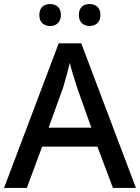

<svg xmlns="http://www.w3.org/2000/svg" viewBox="-20 -932 695 952"><path d="M175 -858C175 -820 199 -803 229 -803C257 -803 282 -820 282 -858C282 -896 257 -912 229 -912C199 -912 175 -896 175 -858ZM371 -858C371 -820 395 -803 424 -803C453 -803 478 -820 478 -858C478 -896 453 -912 424 -912C395 -912 371 -896 371 -858ZM540 0H654L383 -717H271L0 0H113L189 -205H463ZM362 -498 433 -299H221L293 -498C301 -525 316 -577 326 -620C333 -590 356 -518 362 -498Z"/></svg>

Font: Noto Sans Georgian Medium
Style: Regular
Weight: 500
Designer: Monotype Design Team, Akaki Razmadze
Foundry: Google LLC
Version: Version 2.005